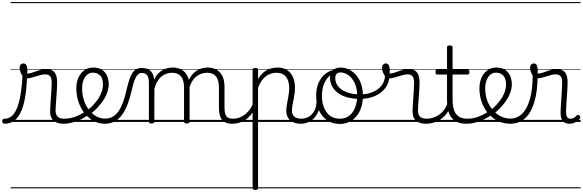

<svg xmlns="http://www.w3.org/2000/svg" viewBox="-101 -1163 5557 1831"><path d="M-55 17Q-67 17 -73.5 9.5Q-80 2 -80.5 -7Q-81 -16 -75 -23.5Q-69 -31 -57 -31Q-23 -31 6 -52Q35 -73 57 -122.5Q79 -172 94 -255Q109 -338 115 -463L157 -441Q153 -310 136 -221.5Q119 -133 90.5 -80.5Q62 -28 25 -5.5Q-12 17 -55 17ZM504 17Q479 17 456 11Q433 5 415 -8.5Q397 -22 387 -44Q377 -66 377 -97Q377 -124 379.5 -159Q382 -194 384.5 -232.5Q387 -271 389.5 -307Q392 -343 392 -374Q392 -419 376.5 -436.5Q361 -454 330 -454Q305 -454 272.5 -444Q240 -434 208 -424.5Q176 -415 150 -415Q134 -415 119.5 -431.5Q105 -448 95.5 -471.5Q86 -495 86 -514Q86 -527 90 -536.5Q94 -546 102.5 -552Q111 -558 122 -558Q142 -558 151 -540Q160 -522 160 -497Q160 -488 159.5 -479Q159 -470 158 -462Q175 -461 195.5 -467Q216 -473 239.5 -482Q263 -491 288 -497.5Q313 -504 339 -504Q375 -504 398 -491Q421 -478 432.5 -449.5Q444 -421 444 -376Q444 -345 441.5 -308.5Q439 -272 436.5 -235Q434 -198 431.5 -165Q429 -132 429 -108Q429 -68 450 -49.5Q471 -31 510 -31Q521 -31 526 -23.5Q531 -16 530.5 -7Q530 2 523.5 9.5Q517 17 504 17ZM0 623H568V633H0ZM0 -20H568V0H0ZM0 -505H568V-500H0ZM0 -1143H568V-1133H0Z M506 17Q493 17 487.5 9.5Q482 2 483.5 -7Q485 -16 492.5 -23.5Q500 -31 512 -31Q568 -31 622 -52Q676 -73 720 -105Q728 -110 734.5 -107Q741 -104 745.5 -96.5Q750 -89 750 -80.5Q750 -72 743 -67Q709 -43 669 -24Q629 -5 587.5 6Q546 17 506 17ZM568 623V633ZM568 -20V0ZM568 -505V-500ZM568 -1143V-1133Z M723 -106Q746 -122 766.5 -140.5Q787 -159 804 -180Q828 -207 845 -236.5Q862 -266 871.5 -295.5Q881 -325 881 -355Q881 -414 855 -442Q829 -470 783 -470Q773 -470 767.5 -477.5Q762 -485 763 -494.5Q764 -504 770 -511.5Q776 -519 787 -519Q840 -519 873 -496.5Q906 -474 921 -437Q936 -400 936 -358Q936 -324 924.5 -288.5Q913 -253 892 -218.5Q871 -184 842 -152Q823 -129 799.5 -108Q776 -87 751 -69ZM568 623H1012V633H568ZM568 -20H1012V0H568ZM568 -505H1012V-500H568ZM568 -1143H1012V-1133H568Z M899 17Q853 17 812.5 0Q772 -17 738 -48Q704 -79 679 -121.5Q654 -164 640.5 -214.5Q627 -265 627 -321Q627 -364 638.5 -400.5Q650 -437 672 -463.5Q694 -490 723 -504.5Q752 -519 787 -519Q798 -519 803 -511.5Q808 -504 807 -494.5Q806 -485 800 -477.5Q794 -470 783 -470Q766 -470 750.5 -463Q735 -456 722.5 -443Q710 -430 701 -412Q692 -394 687 -371.5Q682 -349 682 -323Q682 -257 700.5 -203.5Q719 -150 750 -111.5Q781 -73 820 -52.5Q859 -32 901 -32Q940 -32 972 -49Q1004 -66 1028.5 -101Q1053 -136 1072.5 -188.5Q1092 -241 1107 -311Q1120 -367 1133 -406Q1146 -445 1162.5 -469Q1179 -493 1201 -504Q1223 -515 1253 -515Q1264 -515 1269 -508Q1274 -501 1273.5 -491.5Q1273 -482 1267 -474.5Q1261 -467 1250 -467Q1235 -467 1222.5 -459Q1210 -451 1199 -433.5Q1188 -416 1178 -387.5Q1168 -359 1159 -317Q1141 -237 1118 -174.5Q1095 -112 1064 -69.5Q1033 -27 992.5 -5Q952 17 899 17ZM1012 623H1137V633H1012ZM1012 -20H1137V0H1012ZM1012 -505H1137V-500H1012ZM1012 -1143H1137V-1133H1012Z M1344 15Q1331 15 1325 10.5Q1319 6 1319 -4V-374Q1319 -424 1302 -445.5Q1285 -467 1251 -467Q1240 -467 1234 -474.5Q1228 -482 1228.5 -491.5Q1229 -501 1235 -508Q1241 -515 1253 -515Q1281 -515 1302 -507Q1323 -499 1337 -484Q1351 -469 1359 -449Q1367 -429 1369 -405V-402Q1385 -438 1406.5 -460.5Q1428 -483 1451.5 -496Q1475 -509 1499.5 -514Q1524 -519 1546 -519Q1591 -519 1627.5 -500Q1664 -481 1685.5 -440.5Q1707 -400 1707 -334V-4Q1707 6 1700.5 10.5Q1694 15 1680 15Q1666 15 1660 10.5Q1654 6 1654 -4V-326Q1654 -371 1642.5 -403Q1631 -435 1605.5 -452Q1580 -469 1538 -469Q1514 -469 1489 -461Q1464 -453 1441.5 -435.5Q1419 -418 1401 -388.5Q1383 -359 1371 -316V-4Q1371 6 1364.5 10.5Q1358 15 1344 15ZM2114 17Q2077 17 2052.5 6.5Q2028 -4 2013.5 -24Q1999 -44 1993 -72.5Q1987 -101 1987 -137V-326Q1987 -371 1975.5 -403Q1964 -435 1939 -452Q1914 -469 1873 -469Q1846 -469 1819 -460Q1792 -451 1768 -431Q1744 -411 1725.5 -377Q1707 -343 1696 -292H1672Q1679 -355 1699 -398Q1719 -441 1748 -468Q1777 -495 1811.5 -507Q1846 -519 1881 -519Q1926 -519 1961.5 -500Q1997 -481 2018.5 -440.5Q2040 -400 2040 -334V-137Q2040 -82 2056 -56.5Q2072 -31 2120 -31Q2129 -31 2133.5 -23.5Q2138 -16 2137.5 -7Q2137 2 2131 9.5Q2125 17 2114 17ZM1137 623H2176V633H1137ZM1137 -20H2176V0H1137ZM1137 -505H2176V-500H1137ZM1137 -1143H2176V-1133H1137Z M2111 17Q2100 17 2094.5 9.5Q2089 2 2089.5 -7Q2090 -16 2097 -23.5Q2104 -31 2117 -31Q2154 -31 2185 -43Q2216 -55 2240 -75Q2264 -95 2282 -120Q2300 -145 2310 -172Q2314 -183 2323 -182.5Q2332 -182 2338 -174.5Q2344 -167 2341 -157Q2330 -124 2310 -93Q2290 -62 2261.5 -37Q2233 -12 2195 2.5Q2157 17 2111 17ZM2176 623V633ZM2176 -20V0ZM2176 -505V-500ZM2176 -1143V-1133Z M2333 648Q2320 648 2314 643.5Q2308 639 2308 629V-496Q2308 -506 2314.5 -510.5Q2321 -515 2334 -515Q2348 -515 2354 -510.5Q2360 -506 2360 -496V-408Q2384 -450 2414.5 -474.5Q2445 -499 2478.5 -509Q2512 -519 2545 -519Q2596 -519 2633.5 -496.5Q2671 -474 2691.5 -431Q2712 -388 2712 -325Q2712 -301 2709 -278Q2706 -255 2702 -233Q2698 -211 2693.5 -190Q2689 -169 2686 -148.5Q2683 -128 2683 -109Q2683 -72 2705.5 -51.5Q2728 -31 2773 -31Q2782 -31 2786.5 -23.5Q2791 -16 2790.5 -7Q2790 2 2784 9.5Q2778 17 2766 17Q2703 17 2666 -16Q2629 -49 2629 -107Q2629 -126 2632 -146.5Q2635 -167 2639 -188.5Q2643 -210 2647 -232Q2651 -254 2654 -276.5Q2657 -299 2657 -322Q2657 -393 2626 -431Q2595 -469 2536 -469Q2510 -469 2484.5 -461.5Q2459 -454 2436 -437Q2413 -420 2394 -393Q2375 -366 2360 -327V629Q2360 639 2353.5 643.5Q2347 648 2333 648ZM2176 623H2830V633H2176ZM2176 -20H2830V0H2176ZM2176 -505H2830V-500H2176ZM2176 -1143H2830V-1133H2176Z M2765 17Q2754 17 2748.5 9.5Q2743 2 2743.5 -7Q2744 -16 2751 -23.5Q2758 -31 2771 -31Q2804 -31 2830.5 -43Q2857 -55 2876 -76Q2895 -97 2905.5 -125Q2916 -153 2917 -186Q2918 -198 2927 -201.5Q2936 -205 2944.5 -201.5Q2953 -198 2952 -186Q2951 -142 2936.5 -104.5Q2922 -67 2897.5 -40Q2873 -13 2839 2Q2805 17 2765 17ZM2830 623V633ZM2830 -20V0ZM2830 -505V-500ZM2830 -1143V-1133Z M3138 19Q3070 19 3019 -15.5Q2968 -50 2941 -110.5Q2914 -171 2914 -250Q2914 -308 2930 -354.5Q2946 -401 2976.5 -435Q3007 -469 3050 -487Q3093 -505 3147 -505Q3155 -505 3157.5 -498Q3160 -491 3157.5 -483.5Q3155 -476 3146 -476Q3114 -476 3086.5 -465.5Q3059 -455 3037 -435Q3015 -415 3000 -387Q2985 -359 2977 -324.5Q2969 -290 2969 -250Q2969 -185 2989.5 -135.5Q3010 -86 3047.5 -58.5Q3085 -31 3138 -31Q3177 -31 3208 -46.5Q3239 -62 3260.5 -91.5Q3282 -121 3293.5 -161.5Q3305 -202 3305 -250Q3305 -321 3281.5 -371Q3258 -421 3221.5 -446.5Q3185 -472 3146 -472Q3134 -472 3127.5 -479Q3121 -486 3121 -495.5Q3121 -505 3127.5 -512Q3134 -519 3146 -519Q3201 -519 3250 -487Q3299 -455 3329.5 -394.5Q3360 -334 3360 -250Q3360 -202 3350 -161Q3340 -120 3321 -87Q3302 -54 3274.5 -30Q3247 -6 3213 6.5Q3179 19 3138 19ZM2830 623H3431V633H2830ZM2830 -20H3431V0H2830ZM2830 -505H3431V-500H2830ZM2830 -1143H3431V-1133H2830Z M3331 -220Q3267 -220 3214 -234Q3161 -248 3123.5 -275.5Q3086 -303 3066 -340.5Q3046 -378 3046 -425Q3046 -445 3053 -462.5Q3060 -480 3073.5 -492.5Q3087 -505 3104.5 -512Q3122 -519 3145 -519Q3157 -519 3163.5 -512Q3170 -505 3170 -495.5Q3170 -486 3164 -479Q3158 -472 3145 -472Q3122 -472 3109 -458Q3096 -444 3096 -420Q3096 -373 3125.5 -337.5Q3155 -302 3209 -282.5Q3263 -263 3334 -263Q3401 -263 3453.5 -285Q3506 -307 3536.5 -345.5Q3567 -384 3570 -434Q3571 -445 3581.5 -448Q3592 -451 3602.5 -448Q3613 -445 3612 -434Q3610 -371 3573 -322.5Q3536 -274 3474 -247Q3412 -220 3331 -220ZM3431 623H3456V633H3431ZM3431 -20H3456V0H3431ZM3431 -505H3456V-500H3431ZM3431 -1143H3456V-1133H3431Z M3960 17Q3935 17 3912 11Q3889 5 3871 -8.5Q3853 -22 3843 -44Q3833 -66 3833 -97Q3833 -124 3835.5 -159Q3838 -194 3840.5 -232.5Q3843 -271 3845.5 -307Q3848 -343 3848 -374Q3848 -419 3832.5 -436.5Q3817 -454 3786 -454Q3761 -454 3728.5 -444Q3696 -434 3664 -424.5Q3632 -415 3606 -415Q3590 -415 3575.5 -431.5Q3561 -448 3551.5 -471.5Q3542 -495 3542 -514Q3542 -527 3546 -536.5Q3550 -546 3558.5 -552Q3567 -558 3578 -558Q3598 -558 3607 -540Q3616 -522 3616 -497Q3616 -488 3615.5 -479Q3615 -470 3614 -462Q3631 -461 3651.5 -467Q3672 -473 3695.5 -482Q3719 -491 3744 -497.5Q3769 -504 3795 -504Q3831 -504 3854 -491Q3877 -478 3888.5 -449.5Q3900 -421 3900 -376Q3900 -345 3897.5 -308.5Q3895 -272 3892.5 -235Q3890 -198 3887.5 -165Q3885 -132 3885 -108Q3885 -68 3906 -49.5Q3927 -31 3966 -31Q3977 -31 3982 -23.5Q3987 -16 3986.5 -7Q3986 2 3979.5 9.5Q3973 17 3960 17ZM3456 623H4024V633H3456ZM3456 -20H4024V0H3456ZM3456 -505H4024V-500H3456ZM3456 -1143H4024V-1133H3456Z M3959 17Q3948 17 3942.5 9.5Q3937 2 3937.5 -7Q3938 -16 3945 -23.5Q3952 -31 3965 -31Q4002 -31 4034.5 -42.5Q4067 -54 4093.5 -74Q4120 -94 4139 -121.5Q4158 -149 4168 -182Q4171 -193 4180.5 -192Q4190 -191 4196.5 -184Q4203 -177 4200 -167Q4188 -125 4166 -91.5Q4144 -58 4112.5 -33.5Q4081 -9 4042 4Q4003 17 3959 17ZM4024 623V633ZM4024 -20V0ZM4024 -505V-500ZM4024 -1143V-1133Z M4348 17Q4297 17 4261.5 2Q4226 -13 4204.5 -41.5Q4183 -70 4172.5 -110Q4162 -150 4162 -201V-452H4071Q4060 -452 4056 -458Q4052 -464 4052 -476Q4052 -489 4056 -494.5Q4060 -500 4071 -500H4162V-711Q4162 -721 4168.5 -725.5Q4175 -730 4188 -730Q4201 -730 4208 -725.5Q4215 -721 4215 -711V-500H4356Q4367 -500 4371.5 -494.5Q4376 -489 4376 -476Q4376 -464 4371.5 -458Q4367 -452 4356 -452H4215V-213Q4215 -175 4221 -142Q4227 -109 4242.5 -84.5Q4258 -60 4285 -45.5Q4312 -31 4355 -31Q4365 -31 4370 -23.5Q4375 -16 4374.5 -7Q4374 2 4367.5 9.5Q4361 17 4348 17ZM4024 623H4412V633H4024ZM4024 -20H4412V0H4024ZM4024 -505H4412V-500H4024ZM4024 -1143H4412V-1133H4024Z M4350 17Q4337 17 4331.5 9.5Q4326 2 4327.5 -7Q4329 -16 4336.5 -23.5Q4344 -31 4356 -31Q4412 -31 4466 -52Q4520 -73 4564 -105Q4572 -110 4578.5 -107Q4585 -104 4589.5 -96.5Q4594 -89 4594 -80.5Q4594 -72 4587 -67Q4553 -43 4513 -24Q4473 -5 4431.5 6Q4390 17 4350 17ZM4412 623V633ZM4412 -20V0ZM4412 -505V-500ZM4412 -1143V-1133Z M4567 -106Q4590 -122 4610.5 -140.5Q4631 -159 4648 -180Q4672 -207 4689 -236.5Q4706 -266 4715.5 -295.5Q4725 -325 4725 -355Q4725 -414 4699 -442Q4673 -470 4627 -470Q4617 -470 4611.5 -477.5Q4606 -485 4607 -494.5Q4608 -504 4614 -511.5Q4620 -519 4631 -519Q4684 -519 4717 -496.5Q4750 -474 4765 -437Q4780 -400 4780 -358Q4780 -324 4768.5 -288.5Q4757 -253 4736 -218.5Q4715 -184 4686 -152Q4667 -129 4643.5 -108Q4620 -87 4595 -69ZM4412 623H4856V633H4412ZM4412 -20H4856V0H4412ZM4412 -505H4856V-500H4412ZM4412 -1143H4856V-1133H4412Z M4765 17Q4714 17 4669.5 0Q4625 -17 4588.5 -48Q4552 -79 4525.5 -121.5Q4499 -164 4485 -214.5Q4471 -265 4471 -321Q4471 -355 4478.5 -385.5Q4486 -416 4500 -440.5Q4514 -465 4534 -482.5Q4554 -500 4578.5 -509.5Q4603 -519 4631 -519Q4642 -519 4647 -511.5Q4652 -504 4651 -494.5Q4650 -485 4644 -477.5Q4638 -470 4627 -470Q4605 -470 4587 -459.5Q4569 -449 4555.5 -429.5Q4542 -410 4534 -383Q4526 -356 4526 -323Q4526 -257 4546 -203.5Q4566 -150 4600 -111.5Q4634 -73 4677 -52.5Q4720 -32 4765 -32Q4832 -32 4880 -80Q4928 -128 4953.5 -221.5Q4979 -315 4979 -451Q4979 -462 4986 -467Q4993 -472 5002.5 -471.5Q5012 -471 5019 -465Q5026 -459 5026 -449Q5026 -292 4994.5 -188.5Q4963 -85 4905 -34Q4847 17 4765 17ZM4856 623H4869V633H4856ZM4856 -20H4869V0H4856ZM4856 -505H4869V-500H4856ZM4856 -1143H4869V-1133H4856Z M5330 17Q5309 17 5293.5 10.5Q5278 4 5267 -8.5Q5256 -21 5250.5 -39.5Q5245 -58 5245 -84Q5245 -116 5247.5 -153.5Q5250 -191 5252.5 -230Q5255 -269 5257.5 -306Q5260 -343 5260 -374Q5260 -419 5244.5 -436.5Q5229 -454 5198 -454Q5173 -454 5140.5 -444Q5108 -434 5076 -424.5Q5044 -415 5018 -415Q5002 -415 4987.5 -431.5Q4973 -448 4963.5 -471.5Q4954 -495 4954 -514Q4954 -527 4958 -536.5Q4962 -546 4970 -552Q4978 -558 4989 -558Q5010 -558 5018.5 -539Q5027 -520 5027 -493Q5027 -486 5027 -478Q5027 -470 5027 -462Q5050 -460 5078 -471Q5106 -482 5139.5 -493Q5173 -504 5207 -504Q5243 -504 5266 -491Q5289 -478 5300.5 -449.5Q5312 -421 5312 -376Q5312 -345 5309.5 -308.5Q5307 -272 5304.5 -233.5Q5302 -195 5299.5 -160Q5297 -125 5297 -96Q5297 -64 5307 -47.5Q5317 -31 5339 -31Q5350 -31 5360 -34Q5370 -37 5380 -44.5Q5390 -52 5400 -62Q5407 -68 5413.5 -67.5Q5420 -67 5426 -60Q5432 -54 5433 -47.5Q5434 -41 5430 -34Q5419 -19 5402.5 -7Q5386 5 5367.5 11Q5349 17 5330 17ZM4868 623H5436V633H4868ZM4868 -20H5436V0H4868ZM4868 -505H5436V-500H4868ZM4868 -1143H5436V-1133H4868Z"/></svg>

Font: Playwrite CL Guides
Style: Regular
Weight: 400
Designer: Veronika Burian, José Scaglione
Foundry: TypeTogether
Version: Version 1.003